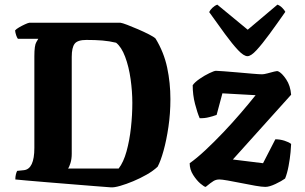

<svg xmlns="http://www.w3.org/2000/svg" viewBox="-20 -805 1313 827"><path d="M458 2Q432 0 386.5 -3.5Q341 -7 287.5 -11.5Q234 -16 183 -20Q132 -24 94.5 -27.5Q57 -31 46 -32Q46 -44 48.5 -54Q51 -64 54 -69L83 -72Q128 -77 128 -168V-563Q128 -610 136.5 -623.5Q145 -637 145 -638H57Q53 -643 49.5 -653.5Q46 -664 45 -674Q50 -680 62 -687Q74 -694 87 -700Q100 -706 106 -707H499Q507 -706 528 -698Q549 -690 574.5 -679Q600 -668 621.5 -657Q643 -646 650 -639Q686 -580 700 -514Q714 -448 714 -378Q714 -316 705.5 -258.5Q697 -201 684.5 -156Q672 -111 659 -87Q640 -69 612 -53Q584 -37 554 -24.5Q524 -12 498 -4.5Q472 3 458 2ZM273 -79H491Q512 -106 525 -153Q538 -200 544 -255Q550 -310 550 -362Q550 -411 542.5 -464.5Q535 -518 519 -560.5Q503 -603 480 -621Q451 -628 421 -630.5Q391 -633 352 -633Q314 -633 301.5 -616.5Q289 -600 289 -560V-143Q289 -120 283.5 -102.5Q278 -85 273 -79ZM866 0Q860 0 843.5 -14Q827 -28 812 -51.5Q797 -75 797 -102Q827 -123 864.5 -158Q902 -193 941.5 -234.5Q981 -276 1017 -318Q1053 -360 1081 -395L938 -403L913 -310Q902 -306 881.5 -300.5Q861 -295 840 -296Q830 -319 820 -357.5Q810 -396 810 -438Q819 -451 840 -465.5Q861 -480 882 -490Q903 -500 910 -500Q917 -500 944 -498Q971 -496 1005 -493Q1039 -490 1068 -487.5Q1097 -485 1109 -485Q1117 -485 1132 -489Q1147 -493 1160.5 -496.5Q1174 -500 1178 -498Q1194 -491 1212.5 -463.5Q1231 -436 1234 -397L983 -118L1113 -102L1166 -205Q1186 -205 1205 -199Q1224 -193 1234 -185Q1234 -177 1231.5 -149.5Q1229 -122 1223 -90Q1217 -58 1208 -36Q1193 -25 1166.5 -12.5Q1140 0 1123 0Q1108 0 1079.5 -5Q1051 -10 1019 -16.5Q987 -23 961 -27.5Q935 -32 925 -32Q911 -32 900 -25.5Q889 -19 866 0ZM1046 -563Q1030 -563 1005.5 -589Q981 -615 949.5 -658Q918 -701 881 -753Q885 -762 895 -771.5Q905 -781 916 -785L1047 -677L1175 -785Q1186 -781 1195.5 -771.5Q1205 -762 1209 -754Q1172 -701 1140.5 -658Q1109 -615 1085 -589Q1061 -563 1046 -563Z"/></svg>

Font: Texturina ExtraBold
Style: Regular
Weight: 800
Designer: Guillermo Torres Carreño
Foundry: Omnibus-Type
Version: Version 1.002; ttfautohint (v1.8.3)